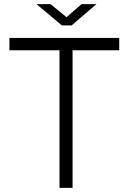

<svg xmlns="http://www.w3.org/2000/svg" viewBox="-20 -906 620 926"><path d="M25.5 -663.5V-723H555V-663.5H330V0H267V-663.5ZM278.5 -783.5 156 -886H224L301 -823L373 -886H445L325.5 -783.5Z"/></svg>

Font: Public Sans ExtraLight
Style: Regular
Weight: 250
Designer: The Public Sans Project Authors: Dan O. Williams and USWDS (Libre Franklin designed by Pablo Impallari and Rodrigo Fuenz
Version: Version 1.007